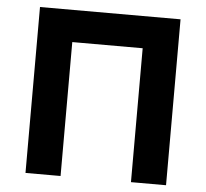

<svg xmlns="http://www.w3.org/2000/svg" viewBox="-51 -754 865 807"><g transform="rotate(5 382.0 -350.0)"><path d="M85.5 0V-700H678.5V0H530.5V-565H233.5V0Z"/></g></svg>

Font: Geologica SemiBold
Style: Regular
Weight: 600
Designer: Sindre Bremnes, Frode Helland
Foundry: Monokrom Skriftforlag AS
Version: Version 1.010;gftools[0.9.28]